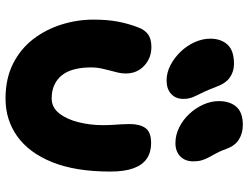

<svg xmlns="http://www.w3.org/2000/svg" viewBox="-122 -767 899 695"><g transform="rotate(90 327.5 -419.5)"><path d="M337 10Q264 10 210 -17.5Q156 -45 121 -91Q86 -137 68.5 -193.5Q51 -250 51 -308Q51 -359 58.5 -398Q66 -437 80 -472Q88 -494 104.5 -506Q121 -518 150 -518Q190 -518 218 -492Q246 -466 246 -425Q246 -410 242.5 -396Q239 -382 235 -367Q231 -352 227.5 -335.5Q224 -319 224 -301Q224 -266 231 -239Q238 -212 252.5 -194Q267 -176 288 -166.5Q309 -157 336 -157Q369 -157 390.5 -184.5Q412 -212 422.5 -254.5Q433 -297 433 -342Q433 -362 432 -378Q431 -394 430 -408.5Q429 -423 429 -439Q429 -476 443.5 -496.5Q458 -517 498 -517Q531 -517 554 -501.5Q577 -486 589 -453.5Q601 -421 601 -369Q601 -243 567 -159Q533 -75 473.5 -32.5Q414 10 337 10ZM498 -605Q469 -605 441.5 -618.5Q414 -632 392.5 -655Q371 -678 358.5 -706Q346 -734 346 -762Q346 -802 366.5 -825.5Q387 -849 432 -849Q461 -849 484 -835.5Q507 -822 519 -789Q527 -767 535 -752.5Q543 -738 549.5 -726Q556 -714 560 -701Q564 -688 564 -669Q564 -640 546 -622.5Q528 -605 498 -605ZM271 -573Q243 -573 216 -587Q189 -601 167 -624Q145 -647 132.5 -675Q120 -703 120 -731Q120 -770 141.5 -793.5Q163 -817 211 -817Q239 -817 260.5 -802Q282 -787 295 -751Q304 -727 311.5 -711Q319 -695 325 -683Q331 -671 334.5 -660Q338 -649 338 -634Q338 -606 320 -589.5Q302 -573 271 -573Z"/></g></svg>

Font: Shantell Sans ExtraBold
Style: Regular
Weight: 800
Designer: Stephen Nixon, Anya Danilova, Shantell Martin
Foundry: Arrow Type
Version: Version 1.011;[c5ecc13dd]